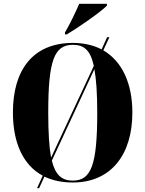

<svg xmlns="http://www.w3.org/2000/svg" viewBox="-20 -951 765 1011"><path d="M322 -780V-770H332C394 -807 508 -886 543 -921V-931H397C378 -886 346 -820 322 -780ZM205 -26 175 40H186L214 -21C256 -1 306 10 363 10C565 10 677 -137 677 -358C677 -512 623 -628 524 -686L556 -755H544L515 -691C472 -713 422 -725 364 -725C151 -725 48 -580 48 -359C48 -202 100 -82 205 -26ZM474 -604 249 -121C239 -176 234 -253 234 -358C234 -634 266 -715 364 -715C422 -715 456 -687 474 -604ZM363 0C307 0 272 -28 253 -105L477 -587C487 -533 492 -458 492 -358C492 -81 460 0 363 0Z"/></svg>

Font: Noto Serif Display Condensed Black
Style: Regular
Weight: 900
Width: 3
Designer: Monotype Design Team
Foundry: Monotype Imaging Inc.
Version: Version 2.009